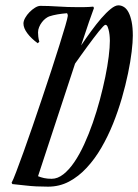

<svg xmlns="http://www.w3.org/2000/svg" viewBox="-20 -697 523 727"><path d="M335.9 -667Q330.1 -651.9 317.1 -614.5Q304.2 -577.1 287.1 -524.9Q305.2 -551.8 325 -578.9Q344.7 -606 363.5 -627.7Q382.3 -649.4 399.2 -663.1Q416 -676.8 428.2 -676.8Q439.5 -676.8 449.5 -670.4Q459.5 -664.1 466.8 -650.1Q474.1 -636.2 478.5 -614.5Q482.9 -592.8 482.9 -562Q482.9 -538.1 478.5 -501Q474.1 -463.9 464.8 -419.2Q455.6 -374.5 441.4 -325.4Q427.2 -276.4 408 -228.5Q388.7 -180.7 363.8 -137.7Q338.9 -94.7 308.3 -61.8Q277.8 -28.8 241.5 -9.5Q205.1 9.8 162.1 9.8Q114.7 9.8 79.1 5.6Q43.5 1.5 26.9 0L23.9 -4.9Q29.8 -15.6 41.5 -46.6Q53.2 -77.6 69.1 -121.3Q85 -165 103 -217.8Q121.1 -270.5 139.4 -325Q157.7 -379.4 174.8 -431.6Q191.9 -483.9 205.3 -526.9Q218.8 -569.8 227.3 -599.1Q235.8 -628.4 236.8 -637.2Q236.8 -642.6 233.9 -647Q215.3 -645.5 197.8 -642.6Q180.2 -639.6 166 -634.8Q159.7 -632.3 152.3 -626.7Q145 -621.1 138.7 -612.8Q132.3 -604.5 128.2 -594.5Q124 -584.5 124 -574.2Q124 -567.9 125 -558.3Q126 -548.8 128.9 -539.1L123 -533.2Q98.1 -551.3 83.5 -571Q68.8 -590.8 68.8 -607.9Q68.8 -617.7 75.4 -629.4Q82 -641.1 91.8 -651.1Q101.6 -661.1 112.8 -668Q124 -674.8 132.8 -674.8Q163.1 -674.8 199.2 -672.4Q235.4 -669.9 275.9 -669.9Q284.7 -669.9 291.5 -669.9Q298.3 -669.9 304.7 -670.2Q311 -670.4 317.6 -670.7Q324.2 -670.9 333 -671.9L334 -669.9ZM175.8 -20Q198.2 -20 220 -37.1Q241.7 -54.2 261.5 -83.3Q281.2 -112.3 298.8 -150.6Q316.4 -189 331.3 -231.9Q346.2 -274.9 358.2 -319.6Q370.1 -364.3 378.7 -405.8Q387.2 -447.3 391.6 -482.7Q396 -518.1 396 -543Q396 -545.9 395.5 -555.7Q395 -565.4 393.1 -575.9Q391.1 -586.4 387.9 -594.7Q384.8 -603 378.9 -603Q376.5 -603 369.9 -596.2Q363.3 -589.4 354 -577.9Q344.7 -566.4 333.5 -551.5Q322.3 -536.6 310.3 -520.3Q298.3 -503.9 286.4 -487.3Q274.4 -470.7 264.2 -456.1L124 -29.8Q134.8 -25.4 147 -22.7Q159.2 -20 175.8 -20Z"/></svg>

Font: Romanesco
Style: Regular
Weight: 400
Designer: Astigmatic (AOETI)
Foundry: Astigmatic (AOETI)
Version: Version 1.000